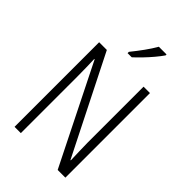

<svg xmlns="http://www.w3.org/2000/svg" viewBox="-276 -1047 1146 1146"><g transform="rotate(45 297.0 -473.5)"><path d="M512 0H447L136 -623H133Q134 -590 135 -555Q136 -520 136 -480V0H83V-714H148L459 -96H462Q461 -132 459.5 -172Q458 -212 458 -242V-714H512ZM419 -939Q404 -917 380.5 -889Q357 -861 331 -834Q305 -807 284 -788H249V-799Q279 -836 306.5 -874Q334 -912 354 -947H419Z"/></g></svg>

Font: Noto Sans Sinhala UI Condensed Light
Style: Regular
Weight: 300
Width: 3
Designer: Jelle Bosma - Monotype Design Team
Foundry: Monotype Imaging Inc.
Version: Version 2.006; ttfautohint (v1.8.4.7-5d5b)